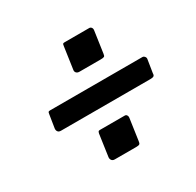

<svg xmlns="http://www.w3.org/2000/svg" viewBox="-120 -772 816 798"><g transform="rotate(-30 287.5 -373.0)"><path d="M340 -126Q339 -116 335 -113Q331 -110 318 -110H216Q206 -110 201.5 -116.5Q197 -123 198 -131L213 -236Q215 -244 217 -245.5Q219 -247 224 -247H343Q349 -247 352.5 -242Q356 -237 355 -230ZM532 -341Q532 -331 527 -328Q522 -325 510 -325H82Q72 -325 67.5 -331Q63 -337 64 -346L74 -409Q75 -417 77 -419Q79 -421 85 -421H528Q534 -421 538.5 -415.5Q543 -410 542 -404ZM395 -514Q394 -504 390 -501.5Q386 -499 373 -499H271Q261 -499 256 -505Q251 -511 253 -520L268 -624Q269 -633 271.5 -634.5Q274 -636 279 -636H397Q403 -636 407 -631Q411 -626 410 -618Z"/></g></svg>

Font: Libre Franklin SemiBold
Style: Italic
Weight: 600
Italic angle: -8°
Designer: Pablo Impallari, Rodrigo Fuenzalida, Nhung Nguyen
Foundry: Impallari Type
Version: Version 3.000